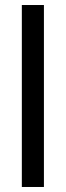

<svg xmlns="http://www.w3.org/2000/svg" viewBox="-20 -745 262 765"><path d="M67 0V-725H155V0Z"/></svg>

Font: Libra Sans
Style: Regular
Weight: 400
Foundry: Context Ltd
Version: Version 1.000; ttfautohint (v1.3)